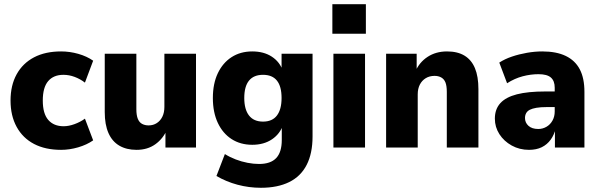

<svg xmlns="http://www.w3.org/2000/svg" viewBox="-20 -700 2841 911"><path d="M270 11Q195 11 141.5 -17Q88 -45 59 -98Q30 -151 30 -223Q30 -295 59 -347.5Q88 -400 141.5 -428Q195 -456 270 -456Q311 -456 351.5 -444.5Q392 -433 422 -412L383 -308Q361 -325 334.5 -335Q308 -345 281 -345Q234 -345 208.5 -315Q183 -285 183 -223Q183 -161 209 -131Q235 -101 282 -101Q306 -101 333.5 -111Q361 -121 383 -137L422 -34Q392 -13 351 -1Q310 11 270 11Z M628 11Q580 11 546 -9Q512 -29 494.5 -69Q477 -109 477 -168V-445H627V-182Q627 -153 634 -136Q641 -119 654.5 -112Q668 -105 685 -105Q707 -105 724 -116Q741 -127 750.5 -146.5Q760 -166 760 -193V-445H910V0H765V-86H773Q754 -42 717 -15.5Q680 11 628 11Z M1218 191Q1161 191 1107 176.5Q1053 162 1007 135L1047 31Q1071 46 1098.5 56.5Q1126 67 1154.5 72.5Q1183 78 1209 78Q1264 78 1290.5 50Q1317 22 1317 -36V-108H1323Q1309 -65 1270.5 -39Q1232 -13 1177 -13Q1121 -13 1079 -40Q1037 -67 1013.5 -117Q990 -167 990 -235Q990 -303 1013.5 -352.5Q1037 -402 1079 -429Q1121 -456 1177 -456Q1232 -456 1270 -431Q1308 -406 1323 -362H1316V-445H1463V-53Q1463 28 1435 82.5Q1407 137 1352 164Q1297 191 1218 191ZM1228 -123Q1272 -123 1294 -152Q1316 -181 1316 -235Q1316 -290 1294 -317.5Q1272 -345 1228 -345Q1184 -345 1161.5 -317.5Q1139 -290 1139 -235Q1139 -181 1161.5 -152Q1184 -123 1228 -123Z M1557 -540V-680H1716V-540ZM1562 0V-445H1712V0Z M1812 0V-445H1957V-359H1950Q1969 -404 2008.5 -430Q2048 -456 2101 -456Q2151 -456 2184 -436Q2217 -416 2233.5 -376.5Q2250 -337 2250 -277V0H2100V-264Q2100 -293 2093.5 -309Q2087 -325 2073.5 -332.5Q2060 -340 2042 -340Q2018 -340 2000 -329Q1982 -318 1972 -298.5Q1962 -279 1962 -252V0Z M2490 11Q2445 11 2408 -9.5Q2371 -30 2349.5 -63.5Q2328 -97 2328 -137Q2328 -182 2354 -210.5Q2380 -239 2432.5 -252.5Q2485 -266 2567 -266H2626V-192H2576Q2545 -192 2525 -188.5Q2505 -185 2493.5 -179Q2482 -173 2476.5 -163Q2471 -153 2471 -140Q2471 -118 2487.5 -103Q2504 -88 2534 -88Q2555 -88 2573 -98.5Q2591 -109 2601.5 -128Q2612 -147 2612 -171V-284Q2612 -316 2594 -332Q2576 -348 2535 -348Q2498 -348 2460 -338Q2422 -328 2386 -305L2349 -403Q2375 -420 2409 -431.5Q2443 -443 2480.5 -449.5Q2518 -456 2553 -456Q2620 -456 2664.5 -434.5Q2709 -413 2731 -371Q2753 -329 2753 -264V0H2613V-92H2617Q2610 -61 2593 -37.5Q2576 -14 2550.5 -1.5Q2525 11 2490 11Z"/></svg>

Font: Nunito Sans 12pt ExtraLight
Style: Weight 830 Width 84 Optical size 12.0 YTLC 445
Weight: 830
Width: 4
Designer: Vernon Adams
Foundry: Vernon Adams
Version: Version 3.101;gftools[0.9.27]